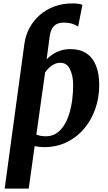

<svg xmlns="http://www.w3.org/2000/svg" viewBox="-20 -856 637 1130"><path d="M7.5 254 123.5 -598Q130.5 -648.5 153.8 -691.8Q177 -735 214.5 -767.8Q252 -800.5 300.5 -818.2Q349 -836 407 -836Q424 -836 439.5 -834Q455 -832 465 -827.5L440 -699.5Q422.5 -711.5 402 -717.2Q381.5 -723 356 -723Q331.5 -723 314.2 -714.5Q297 -706 286.8 -688.2Q276.5 -670.5 272.5 -642L254.5 -507Q270 -523 291 -536.8Q312 -550.5 337.8 -558.8Q363.5 -567 395 -567Q451 -567 488.8 -541.8Q526.5 -516.5 545.2 -469.2Q564 -422 564 -355.5Q564 -282 541.2 -216.2Q518.5 -150.5 475.8 -99.5Q433 -48.5 373 -19.2Q313 10 238 10Q225.5 10 211.5 8.2Q197.5 6.5 184 4L149 254ZM251 -54Q285.5 -54 311.8 -71.2Q338 -88.5 356.8 -118.2Q375.5 -148 387.5 -186.8Q399.5 -225.5 405 -268.8Q410.5 -312 410.5 -355.5Q410.5 -410 392 -448.2Q373.5 -486.5 335.5 -486.5Q315.5 -486.5 299 -478.2Q282.5 -470 269 -457.2Q255.5 -444.5 245.5 -430L194 -64Q205.5 -59 219.5 -56.5Q233.5 -54 251 -54Z"/></svg>

Font: Merriweather 20pt ExtraBold
Style: Italic
Weight: 800
Italic angle: -7.8°
Version: Version 2.101